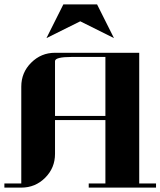

<svg xmlns="http://www.w3.org/2000/svg" viewBox="-20 -856 732 876"><path d="M0 0V-19H77.1V-460.9Q77.1 -524.9 122.1 -569.8Q167.5 -615.2 231 -615.2H615.2V-19H691.9V0H384.8V-19H460.9V-308.1H231V-153.8Q231 -89.8 186 -44.9Q141.1 0 77.1 0ZM191.9 -682.1 269 -835.9H422.9L500 -682.1L346.2 -758.8ZM231 -327.1H460.9V-596.2H308.1Q231 -596.2 231 -577.1Z"/></svg>

Font: Hjet
Style: Regular
Weight: 400
Designer: T. Christopher White
Version: Version 1.2